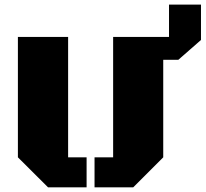

<svg xmlns="http://www.w3.org/2000/svg" viewBox="-20 -807 886 827"><path d="M387.2 0V-129.4H467.3V-647.9H708V-787.1H845.7V-634.8L748 -549.3H683.1V-129.4L553.7 0ZM187 0 57.1 -129.4V-647.9H273.4V-129.4H353V0Z"/></svg>

Font: Black Ops One
Style: Regular
Weight: 400
Designer: James Grieshaber, Eben Sorkin
Foundry: Sorkin Type Co.
Version: Version 1.004; ttfautohint (v1.8.4.7-5d5b)